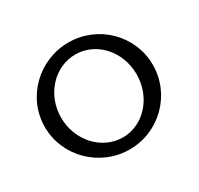

<svg xmlns="http://www.w3.org/2000/svg" viewBox="-109 -593 761 736"><g transform="rotate(-30 271.5 -225.5)"><path d="M31 -226C31 -95 140 11 271 11C402 11 509 -95 509 -226C509 -357 402 -462 271 -462C140 -462 31 -357 31 -226ZM103 -226C103 -328 179 -409 271 -409C363 -409 437 -328 437 -226C437 -124 363 -42 271 -42C179 -42 103 -124 103 -226Z"/></g></svg>

Font: Charger Sport
Style: Df
Weight: 400
Designer: Jasper
Foundry: Cannot Into Space Fonts
Version: Version 1.1